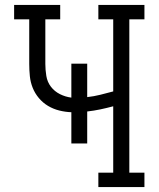

<svg xmlns="http://www.w3.org/2000/svg" viewBox="-20 -755 640 775"><path d="M377 0V-58H437V-326Q411 -319 385 -313.5Q359 -308 332 -305V-176H268V-302Q243 -303 219 -309Q195 -315 174 -327.5Q153 -340 137 -359Q121 -378 112 -400.5Q103 -423 100.5 -447.5Q98 -472 98 -497V-677H37V-735H223V-677H163V-497Q163 -473 167 -448.5Q171 -424 185.5 -405Q200 -386 222 -375Q244 -364 268 -361V-498H332V-363Q359 -366 385 -372.5Q411 -379 437 -386V-677H377V-735H563V-677H502V-58H563V0Z"/></svg>

Font: Iosevka Curly Slab LtEx
Style: Regular
Weight: 300
Width: 7
Monospace: yes
Designer: Belleve Invis
Foundry: Belleve Invis
Version: Version 11.1.0; ttfautohint (v1.8.3)